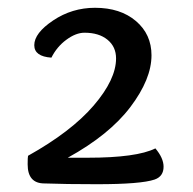

<svg xmlns="http://www.w3.org/2000/svg" viewBox="-20 -693 495 493"><path d="M112 -545Q68 -548 68 -577Q68 -608 116.5 -640.5Q165 -673 224 -673Q289 -673 329 -639Q369 -605 369 -551Q369 -490 315 -418.5Q261 -347 154 -288H205Q331 -288 379 -312Q400 -287 400 -265Q400 -240 377 -232Q342 -220 229 -220Q148 -220 94 -222Q51 -222 51 -271Q51 -289 52 -293Q163 -355 220.5 -422Q278 -489 278 -543Q278 -573 256 -591Q234 -609 197 -609Q175 -609 150.5 -591Q126 -573 112 -545Z"/></svg>

Font: Overlock
Style: Bold
Weight: 700
Designer: Dario Muhafara
Foundry: Dario Manuel Muhafara
Version: Version 1.002